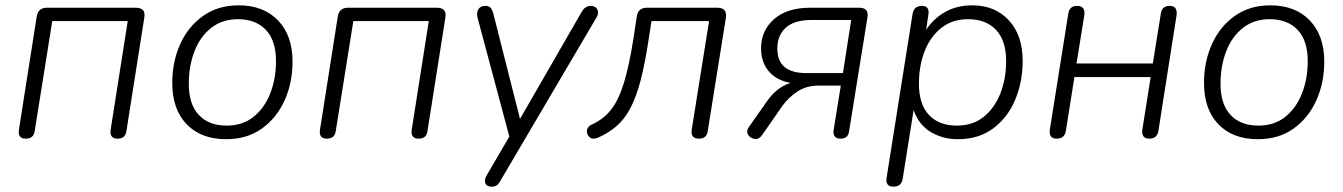

<svg xmlns="http://www.w3.org/2000/svg" viewBox="-20 -514 5038 720"><path d="M76 6Q46 6 51 -28L118 -454Q124 -485 156 -485H489Q528 -485 521 -447L454 -22Q450 6 421 6Q390 6 395 -28L459 -435H176L110 -22Q106 6 76 6Z M828 8Q734 8 680 -48Q626 -104 626 -203Q626 -282 655.5 -348Q685 -414 741 -454Q797 -494 875 -494Q968 -494 1022.5 -437.5Q1077 -381 1077 -283Q1077 -203 1047 -137Q1017 -71 961.5 -31.5Q906 8 828 8ZM830 -43Q890 -43 931 -76Q972 -109 993.5 -164Q1015 -219 1015 -285Q1015 -362 977 -402Q939 -442 872 -442Q813 -442 771.5 -409Q730 -376 709 -321Q688 -266 688 -200Q688 -123 725.5 -83Q763 -43 830 -43Z M1205 6Q1175 6 1180 -28L1247 -454Q1253 -485 1285 -485H1618Q1657 -485 1650 -447L1583 -22Q1579 6 1550 6Q1519 6 1524 -28L1588 -435H1305L1239 -22Q1235 6 1205 6Z M1824 186Q1805 186 1800 173Q1795 160 1806 142L1890 -2L1771 -447Q1766 -467 1774 -479.5Q1782 -492 1800 -492Q1813 -492 1819.5 -485Q1826 -478 1830 -463L1930 -68L2161 -469Q2174 -492 2195 -492Q2213 -492 2220 -478.5Q2227 -465 2216 -447L1857 163Q1851 175 1843.5 180.5Q1836 186 1824 186Z M2601 6Q2569 6 2574 -28L2639 -435H2423L2413 -370Q2399 -277 2382.5 -213.5Q2366 -150 2344 -108.5Q2322 -67 2292 -41Q2262 -15 2221 3Q2202 10 2191 0.5Q2180 -9 2181 -24Q2182 -39 2199 -47Q2242 -66 2270.5 -101.5Q2299 -137 2319 -201Q2339 -265 2356 -373L2368 -453Q2373 -485 2406 -485H2670Q2708 -485 2702 -447L2634 -22Q2630 6 2601 6Z M3132 6Q3102 6 3106 -26L3133 -193H3050Q3005 -193 2971.5 -171.5Q2938 -150 2914 -117L2839 -9Q2827 9 2810.5 7Q2794 5 2785.5 -9Q2777 -23 2790 -40L2856 -134Q2894 -188 2945 -203Q2893 -212 2863.5 -246Q2834 -280 2834 -333Q2834 -399 2882.5 -442Q2931 -485 3018 -485H3202Q3239 -485 3233 -449L3164 -21Q3160 6 3132 6ZM3003 -240H3141L3172 -439H3023Q2959 -439 2927 -410.5Q2895 -382 2895 -332Q2895 -285 2922.5 -262.5Q2950 -240 3003 -240Z M3330 186Q3299 186 3305 151L3402 -461Q3407 -492 3437 -492Q3468 -492 3461 -456L3453 -402Q3481 -445 3525 -469.5Q3569 -494 3626 -494Q3711 -494 3763 -438Q3815 -382 3815 -286Q3815 -207 3787 -140Q3759 -73 3704.5 -32.5Q3650 8 3572 8Q3516 8 3471 -18.5Q3426 -45 3406 -101L3365 157Q3360 186 3330 186ZM3568 -43Q3628 -43 3669 -76Q3710 -109 3731.5 -164Q3753 -219 3753 -285Q3753 -362 3715 -402Q3677 -442 3610 -442Q3551 -442 3509.5 -409Q3468 -376 3447 -321Q3426 -266 3426 -200Q3426 -123 3463.5 -83Q3501 -43 3568 -43Z M3942 6Q3912 6 3917 -29L3986 -462Q3990 -492 4019 -492Q4051 -492 4046 -456L4017 -276H4303L4333 -462Q4337 -492 4366 -492Q4397 -492 4392 -456L4324 -23Q4319 6 4290 6Q4259 6 4264 -29L4295 -225H4009L3977 -23Q3972 6 3942 6Z M4697 8Q4603 8 4549 -48Q4495 -104 4495 -203Q4495 -282 4524.5 -348Q4554 -414 4610 -454Q4666 -494 4744 -494Q4837 -494 4891.5 -437.5Q4946 -381 4946 -283Q4946 -203 4916 -137Q4886 -71 4830.5 -31.5Q4775 8 4697 8ZM4699 -43Q4759 -43 4800 -76Q4841 -109 4862.5 -164Q4884 -219 4884 -285Q4884 -362 4846 -402Q4808 -442 4741 -442Q4682 -442 4640.5 -409Q4599 -376 4578 -321Q4557 -266 4557 -200Q4557 -123 4594.5 -83Q4632 -43 4699 -43Z"/></svg>

Font: Nunito Light
Style: Italic
Weight: 300
Italic angle: -9°
Designer: Vernon Adams
Foundry: Vernon Adams
Version: Version 3.601; ttfautohint (v1.8.2.53-6de2)